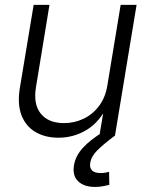

<svg xmlns="http://www.w3.org/2000/svg" viewBox="-20 -549 602 777"><path d="M216.8 8.3Q163.1 8.3 123.8 -14.6Q84.5 -37.6 67.1 -82.3Q49.8 -127 60.1 -191.4L116.2 -529.3H180.2L125.5 -195.8Q114.3 -127.4 145 -89.1Q175.8 -50.8 239.3 -50.8Q281.2 -50.8 318.4 -68.6Q355.5 -86.4 381.1 -120.6Q406.7 -154.8 414.6 -204.1L468.3 -529.3H532.7L445.3 0H382.3L403.3 -124.5H417Q383.3 -55.2 330.8 -23.4Q278.3 8.3 216.8 8.3ZM364.7 207.5Q320.3 207.5 296.4 184.8Q272.5 162.1 279.3 120.1Q285.6 82 315.4 49.3Q345.2 16.6 398.9 -16.1L444.8 0Q399.9 33.7 374.8 58.3Q349.6 83 345.2 109.9Q341.8 129.9 352.3 140.6Q362.8 151.4 388.2 151.4Q397 151.4 405.5 149.9Q414.1 148.4 421.4 146.5L422.4 199.2Q410.2 202.1 395.8 204.8Q381.3 207.5 364.7 207.5Z"/></svg>

Font: Inter 24pt Light
Style: Italic
Weight: 300
Italic angle: -9.3988°
Designer: Rasmus Andersson
Foundry: rsms
Version: Version 4.001;git-66647c0bb